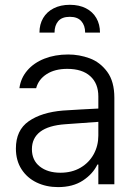

<svg xmlns="http://www.w3.org/2000/svg" viewBox="-20 -764 566 796"><path d="M241.2 -305.7Q275.4 -308.1 317.1 -310.3Q358.9 -312.5 387.7 -314V-364.3Q387.7 -418 354.2 -448.2Q320.8 -478.5 258.8 -478.5Q207.5 -478.5 173.6 -456.8Q139.6 -435.1 129.9 -398.4H60.5Q65.9 -439.9 93 -471.7Q120.1 -503.4 164.1 -520.8Q208 -538.1 262.7 -538.1Q308.6 -538.1 351.8 -522.2Q395 -506.3 424.6 -466.3Q454.1 -426.3 454.1 -358.4V0H387.7V-82H383.8Q365.2 -43 323.7 -15.6Q282.2 11.7 220.7 11.7Q171.9 11.7 132.1 -7.3Q92.3 -26.4 69.1 -62.5Q45.9 -98.6 45.9 -148.4Q45.9 -224.1 98.9 -261.2Q151.9 -298.3 241.2 -305.7ZM230.5 -47.9Q277.8 -47.9 313.5 -68.6Q349.1 -89.4 368.4 -124.5Q387.7 -159.7 387.7 -202.1V-258.8L251 -249Q181.2 -244.1 146.7 -217.8Q112.3 -191.4 112.3 -145.5Q112.3 -99.6 145 -73.7Q177.7 -47.9 230.5 -47.9ZM269.5 -744.1Q308.1 -744.1 336.2 -729.7Q364.3 -715.3 379.4 -689.2Q394.5 -663.1 394.5 -628.9H333Q333 -658.2 317.1 -676.3Q301.3 -694.3 269.5 -694.3Q236.8 -694.3 221.4 -676.3Q206.1 -658.2 206.1 -628.9H143.6Q143.6 -663.1 158.9 -689.2Q174.3 -715.3 202.9 -729.7Q231.4 -744.1 269.5 -744.1Z"/></svg>

Font: Pretendard Light
Style: Regular
Weight: 300
Designer: Base glyphs from Inter by Rasmus Andersson; Hangeul glyphs from Noto Sans CJK(Source Han Sans) by Jang Soo-young and Kan
Foundry: Kil Hyung-jin
Version: Version 1.309